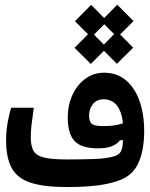

<svg xmlns="http://www.w3.org/2000/svg" viewBox="-20 -777 626 801"><path d="M258.3 3.4Q163.1 3.4 107.7 -14.9Q52.2 -33.2 28.8 -76.2Q5.4 -119.1 5.4 -192.4Q5.4 -230 12.2 -267.8Q19 -305.7 26.9 -327.6H121.1Q114.7 -284.7 111.6 -257.3Q108.4 -230 108.4 -204.6Q108.4 -168.5 119.4 -148.4Q130.4 -128.4 162.4 -120.1Q194.3 -111.8 258.3 -111.8Q314.5 -111.8 368.9 -113.5Q423.3 -115.2 454.6 -124.5Q471.7 -129.4 480.2 -139.4Q488.8 -149.4 491.5 -170.9Q494.1 -192.4 494.1 -231Q494.1 -279.3 483.2 -308.3Q472.2 -337.4 454.1 -350.1Q436 -362.8 413.6 -362.8Q382.8 -362.8 367.2 -342.3Q351.6 -321.8 351.6 -295.9Q351.6 -270 362.8 -260.5Q374 -251 409.2 -251Q443.4 -251 466.1 -255.6Q488.8 -260.3 515.6 -269.5L514.2 -192.9L480.5 -191.9Q469.7 -176.8 448 -167.5Q426.3 -158.2 388.7 -158.2Q320.3 -158.2 291.5 -188.2Q262.7 -218.3 262.7 -287.1Q262.7 -337.9 282 -380.4Q301.3 -422.9 335.7 -448.2Q370.1 -473.6 414.6 -473.6Q468.3 -473.6 505.6 -441.9Q543 -410.2 562.3 -355.2Q581.5 -300.3 581.5 -230Q581.5 -154.8 559.6 -102.1Q537.6 -49.3 485.8 -27.8Q458.5 -16.6 423.3 -9.5Q388.2 -2.4 346.9 0.5Q305.7 3.4 258.3 3.4ZM360.4 -621.1 292.5 -688.5 360.4 -756.8 427.7 -688.5ZM358.9 -510.3 291 -577.6 358.9 -646 426.3 -577.6ZM469.2 -621.6 401.9 -689 469.2 -757.3 537.1 -689ZM467.8 -510.7 400.4 -578.1 467.8 -646.5 535.6 -578.1Z"/></svg>

Font: Cascadia Code Medium
Style: Regular
Weight: 500
Monospace: yes
Designer: Aaron Bell
Foundry: Saja Typeworks
Version: Version 2407.024